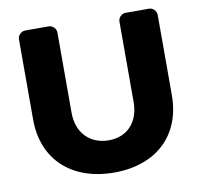

<svg xmlns="http://www.w3.org/2000/svg" viewBox="-79 -784 916 875"><g transform="rotate(-10 379.0 -346.0)"><path d="M665 -700H558C539 -700 523 -684 523 -665V-294C523 -199 466 -141 382 -141C297 -141 236 -199 236 -294V-665C236 -684 220 -700 201 -700H93C74 -700 58 -684 58 -665V-294C58 -109 184 8 381 8C577 8 700 -109 700 -294V-665C700 -684 684 -700 665 -700Z"/></g></svg>

Font: Trueno
Style: RoundBd
Weight: 700
Designer: Julieta Ulanovsky, Jasper
Foundry: Julieta Ulanovsky, Cannot Into Space Fonts
Version: Version 3.001